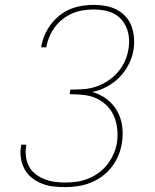

<svg xmlns="http://www.w3.org/2000/svg" viewBox="-20 -763 640 791"><path d="M249 8Q223 8 198.5 5Q174 2 151.5 -7Q129 -16 110.5 -31Q92 -46 81 -66.5Q70 -87 66 -111.5Q62 -136 67 -162V-167H88V-162Q84 -140 87 -118Q90 -96 99.5 -77.5Q109 -59 126 -46Q143 -33 163 -25Q183 -17 205 -14Q227 -11 249 -11Q273 -11 296.5 -14.5Q320 -18 343 -27Q366 -36 387 -51.5Q408 -67 423 -86.5Q438 -106 448 -129Q458 -152 462 -176Q466 -204 463 -232Q460 -260 449.5 -284.5Q439 -309 420 -328Q401 -347 376.5 -358Q352 -369 324 -372Q296 -375 267 -375L270 -394Q296 -394 321.5 -395.5Q347 -397 372.5 -405Q398 -413 421.5 -428Q445 -443 463.5 -463.5Q482 -484 493.5 -509Q505 -534 509 -559Q513 -582 511.5 -604Q510 -626 502.5 -645.5Q495 -665 481.5 -681Q468 -697 449.5 -706.5Q431 -716 410 -720Q389 -724 366 -724Q345 -724 322.5 -720.5Q300 -717 279.5 -708.5Q259 -700 240 -685.5Q221 -671 207 -652.5Q193 -634 184 -613Q175 -592 171 -571V-568H150V-571Q154 -595 164 -618.5Q174 -642 189.5 -662.5Q205 -683 225.5 -699.5Q246 -716 269.5 -725.5Q293 -735 317.5 -739Q342 -743 366 -743Q392 -743 416 -738.5Q440 -734 461 -723Q482 -712 498 -694.5Q514 -677 522 -654.5Q530 -632 532 -607Q534 -582 530 -557Q525 -527 510 -497.5Q495 -468 472 -444.5Q449 -421 419.5 -405.5Q390 -390 360 -384Q393 -375 419.5 -355Q446 -335 462.5 -306Q479 -277 483.5 -242.5Q488 -208 482 -173Q478 -147 467.5 -122Q457 -97 440 -75Q423 -53 400.5 -36.5Q378 -20 352.5 -10Q327 0 300.5 4Q274 8 249 8Z"/></svg>

Font: Iosevka Etoile Thin
Style: Italic
Weight: 100
Italic angle: -9°
Designer: Belleve Invis
Foundry: Belleve Invis
Version: Version 22.1.2; ttfautohint (v1.8.4)